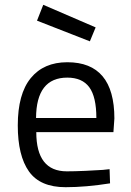

<svg xmlns="http://www.w3.org/2000/svg" viewBox="-20 -769 547 799"><path d="M258 -56Q290 -56 334.5 -58Q379 -60 408 -62L436 -65L438 -6Q337 10 253 10Q147 10 100.5 -55.5Q54 -121 54 -247Q54 -378 108 -444Q162 -510 260 -510Q456 -510 456 -276L452 -219H131Q131 -56 258 -56ZM130 -278H381Q381 -366 351.5 -406Q322 -446 260 -446Q131 -446 130 -278ZM160 -749 378 -655 354 -597 134 -683Z"/></svg>

Font: TypoPRO Titillium Maps
Style: 400 wt
Weight: 400
Designer: Campivisivi
Foundry: Accademia di Belle Arti di Urbino and students of MA course of Visual design
Version: Version 001.001